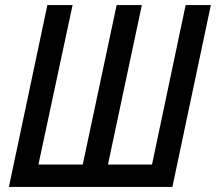

<svg xmlns="http://www.w3.org/2000/svg" viewBox="-20 -734 848 754"><path d="M15 0 166 -714H265L131 -88H305L438 -714H537L404 -88H577L709 -714H808L657 0Z"/></svg>

Font: Noto Sans Condensed Medium
Style: Italic
Weight: 500
Width: 3
Italic angle: -12°
Designer: Monotype Design Team
Foundry: Monotype Imaging Inc.
Version: Version 2.013; ttfautohint (v1.8.4.7-5d5b)